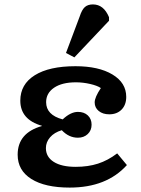

<svg xmlns="http://www.w3.org/2000/svg" viewBox="-20 -836 639 870"><path d="M296 14Q184 14 122 -25Q60 -64 60 -135Q60 -234 170 -265V-266Q72 -294 72 -380Q72 -454 137.5 -495Q203 -536 322 -536Q427 -536 489.5 -498.5Q552 -461 552 -397Q552 -361 531 -339.5Q510 -318 475 -318Q446 -318 427.5 -333Q409 -348 409 -372Q409 -395 437 -437Q421 -448 388.5 -455.5Q356 -463 324 -463Q261 -463 225 -438.5Q189 -414 189 -373Q189 -315 264 -295Q300 -329 333 -329Q361 -329 378 -313Q395 -297 395 -271Q395 -245 377.5 -228.5Q360 -212 333 -212Q292 -212 260 -246Q226 -236 207 -214Q188 -192 188 -165Q188 -125 223.5 -102.5Q259 -80 323 -80Q379 -80 424 -94.5Q469 -109 511 -141L555 -88Q463 14 296 14ZM317 -576 279 -596 341 -761Q351 -792 364.5 -804Q378 -816 401 -816Q450 -816 474 -758V-742Z"/></svg>

Font: Literata 7pt SemiBold
Style: Regular
Weight: 600
Designer: Latin by Veronika Burian and Jose Scaglione. Greek by Irene Vlachou. Cyrillic by Vera Evstafieva.
Foundry: TypeTogether
Version: Version 3.002